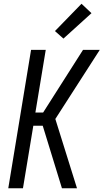

<svg xmlns="http://www.w3.org/2000/svg" viewBox="-20 -1000 550 1020"><path d="M24 0 145 -735H223L168 -402H209L421 -735H510L274 -368L389 0H309L207 -332H157L102 0ZM317 -795 272 -835 413 -980 466 -930Z"/></svg>

Font: Iosevka
Style: Italic
Weight: 400
Italic angle: -9°
Monospace: yes
Designer: Belleve Invis
Foundry: Belleve Invis
Version: Version 32.5.0; ttfautohint (v1.8.4)